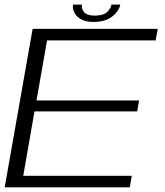

<svg xmlns="http://www.w3.org/2000/svg" viewBox="-23 -798 702 818"><path d="M-3 0 116 -675H649L640 -626H177.5L132.5 -370H569.5L561.5 -323.5H124L76 -49H538.5L530 0ZM375.5 -704.5Q330 -704.5 306.8 -727.2Q283.5 -750 288.5 -778.5H326Q323 -761.5 335 -746.5Q347 -731.5 380.5 -731.5Q417 -731.5 433 -746.5Q449 -761.5 452 -778.5H489.5Q484 -750 454.5 -727.2Q425 -704.5 375.5 -704.5Z"/></svg>

Font: Anybody ExtraExpanded Light
Style: Italic
Weight: 300
Width: 8
Italic angle: -10°
Designer: Tyler Finck
Foundry: Etcetera Type Company
Version: Version 1.010; ttfautohint (v1.8.3) -l 8 -r 50 -G 200 -x 14 